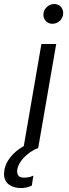

<svg xmlns="http://www.w3.org/2000/svg" viewBox="-72 -740 346 960"><path d="M190 -621C218 -621 244 -643 244 -675C244 -700 225 -720 200 -720C171 -720 145 -697 145 -666C145 -641 164 -621 190 -621ZM24 200C44 202 70 197 87 188L95 138C80 146 60 149 42 148C21 146 10 133 15 104C21 70 63 21 119 0L209 -520H135L47 -10C-9 22 -43 67 -50 110C-59 160 -35 195 24 200Z"/></svg>

Font: Fixel Display
Style: Italic
Weight: 400
Italic angle: -10°
Designer: AlfaBravo + MacPaw
Foundry: Kyrylo Tkachov, Marchela Mozhyna, Serhii Makarenko, Maria Weinstein, Zakhar Kryvoshyya
Version: Version 1.210;Glyphs 3.2 (3217)